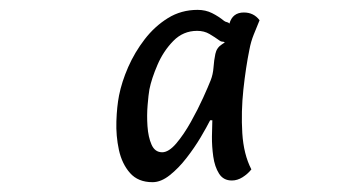

<svg xmlns="http://www.w3.org/2000/svg" viewBox="-20 -748 690 389"><path d="M289.1 -378.9Q259.8 -378.9 243.4 -397.5Q227.1 -416 220.9 -444.3Q214.8 -472.7 215.8 -502.4Q216.8 -532.2 221.2 -554.7Q226.6 -582 239.7 -612.1Q252.9 -642.1 273.2 -668.5Q293.5 -694.8 320.3 -711.4Q347.2 -728 380.4 -728Q396.5 -728 409.7 -721.4Q422.9 -714.8 434.1 -705.6Q437 -703.6 439.9 -703.1Q442.9 -702.6 444.8 -700.2Q451.2 -722.7 474.1 -722.7Q494.1 -722.7 505.9 -707Q500 -692.4 494.1 -678Q488.3 -663.6 485.4 -647.9Q478 -611.8 473.1 -566.7Q468.3 -521.5 470.9 -478.3Q473.6 -435.1 489.3 -404.8Q481.9 -395.5 471.4 -388.9Q460.9 -382.3 449.7 -382.3Q432.6 -382.3 423.8 -396.2Q415 -410.2 412.1 -430.7Q409.2 -451.2 409.4 -471.4Q409.7 -491.7 410.2 -504.4H405.8Q398.9 -490.7 386.5 -469.7Q374 -448.7 357.9 -428Q341.8 -407.2 324 -393.1Q306.2 -378.9 289.1 -378.9ZM308.6 -439.5Q321.8 -439.5 337.2 -457.5Q352.5 -475.6 366.7 -501Q380.9 -526.4 391.6 -550Q402.3 -573.7 406.7 -585Q411.6 -597.2 412.6 -611.6Q413.6 -626 416.3 -638.7Q418.9 -651.4 429.7 -658.2L435.5 -662.1Q433.6 -663.6 430.7 -663.6Q427.7 -663.6 425.3 -665.5Q415 -672.9 404.3 -679.2Q393.6 -685.5 379.4 -685.5Q351.1 -685.5 331.1 -665Q311 -644.5 299.1 -616.7Q287.1 -588.9 282.7 -566.9Q280.8 -556.2 279.1 -535.4Q277.3 -514.6 278.8 -492.4Q280.3 -470.2 287.1 -454.8Q293.9 -439.5 308.6 -439.5Z"/></svg>

Font: Lumanosimo
Style: Regular
Weight: 400
Designer: The DocRepair Project, Eduardo Rodriguez Tunni
Foundry: Google
Version: Version 1.010